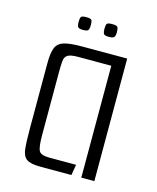

<svg xmlns="http://www.w3.org/2000/svg" viewBox="-93 -645 581 711"><g transform="rotate(15 198.0 -289.5)"><path d="M128 0Q92 0 76.5 -10.5Q61 -21 58 -48Q55 -75 55 -127V-377Q55 -416 63 -436Q71 -456 94 -463Q117 -470 162 -470H336V0H286V-429H159Q130 -429 119 -422Q108 -415 106.5 -398.5Q105 -382 105 -353V-115Q105 -69 112.5 -55Q120 -41 152 -41H255L248 0ZM249 -530Q232 -530 229 -536.5Q226 -543 226 -554Q226 -568 229 -573.5Q232 -579 249 -579Q267 -579 270.5 -573.5Q274 -568 274 -554Q274 -543 270.5 -536.5Q267 -530 249 -530ZM150 -530Q133 -530 130 -536.5Q127 -543 127 -554Q127 -568 130 -573.5Q133 -579 150 -579Q168 -579 171 -573.5Q174 -568 174 -554Q174 -543 171 -536.5Q168 -530 150 -530Z"/></g></svg>

Font: Smooch Sans
Style: Regular
Weight: 400
Designer: Robert E. Leuschke
Foundry: Robert E. Leuschke
Version: Version 1.010; ttfautohint (v1.8.3)